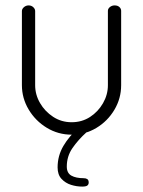

<svg xmlns="http://www.w3.org/2000/svg" viewBox="-20 -492 529 710"><path d="M245 6Q195 6 153 -19.5Q111 -45 86 -87Q61 -129 61 -177V-451Q61 -459 68.5 -465.5Q76 -472 86 -472Q96 -472 103 -465.5Q110 -459 110 -451V-177Q110 -142 128 -111Q146 -80 176.5 -60Q207 -40 245 -40Q283 -40 313 -59.5Q343 -79 361 -110.5Q379 -142 379 -177V-452Q379 -460 386.5 -466Q394 -472 404 -472Q415 -472 421.5 -466Q428 -460 428 -452V-177Q428 -128 403 -86Q378 -44 336.5 -19Q295 6 245 6ZM284 198Q263 198 242.5 191.5Q222 185 207.5 169.5Q193 154 193 127Q193 84 214.5 47.5Q236 11 271 -19L300 -3Q269 25 248 55.5Q227 86 227 124Q227 148 244 157.5Q261 167 290 167Q298 167 303 170.5Q308 174 308 183Q308 190 303 194Q298 198 284 198Z"/></svg>

Font: Dosis Light
Style: Regular
Weight: 300
Designer: EdgarTolentino, PabloImpallari, IginoMarini
Foundry: EdgarTolentino, PabloImpallari, IginoMarini
Version: Version 3.001; ttfautohint (v1.8.2)